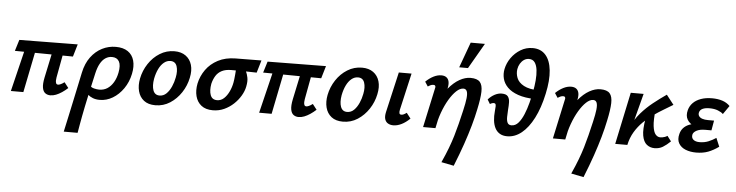

<svg xmlns="http://www.w3.org/2000/svg" viewBox="-54 -984 5928 1547"><g transform="rotate(5 2910.0 -211.0)"><path d="M360 7Q337 7 319.5 -5.5Q302 -18 296.5 -48.5Q291 -79 302 -132L361 -411H448L398 -141Q396 -131 395.5 -117.5Q395 -104 399 -94Q403 -84 416 -84Q422 -84 434.5 -89Q447 -94 466 -108L500 -64Q477 -43 453 -27Q429 -11 406 -2Q383 7 360 7ZM41 0 141 -411H225L142 0ZM515 -320 45 -325 73 -416 545 -421Z M494 289Q508 225 521.5 162.5Q535 100 548 39Q561 -22 573.5 -81Q586 -140 598 -197Q614 -273 652 -324Q690 -375 742 -401.5Q794 -428 853 -428Q913 -428 950.5 -402.5Q988 -377 1001 -330.5Q1014 -284 1001 -222Q987 -155 950.5 -102.5Q914 -50 864.5 -20.5Q815 9 760 9Q728 9 704 -0.5Q680 -10 665 -24Q650 -38 645 -51L675 -97Q686 -84 708 -78.5Q730 -73 749 -73Q786 -73 814.5 -91.5Q843 -110 863 -143.5Q883 -177 892 -222Q904 -283 887 -313.5Q870 -344 829 -344Q801 -344 777 -328.5Q753 -313 735 -281Q717 -249 706 -200Q684 -103 669.5 -37.5Q655 28 646 73Q637 118 630.5 151.5Q624 185 618.5 217Q613 249 606 289Z M1210 13Q1152 13 1117 -14.5Q1082 -42 1070 -88.5Q1058 -135 1069 -191Q1082 -256 1118.5 -311.5Q1155 -367 1209 -400.5Q1263 -434 1327 -434Q1382 -434 1418 -408Q1454 -382 1467.5 -336.5Q1481 -291 1468 -231Q1455 -167 1418.5 -111.5Q1382 -56 1328.5 -21.5Q1275 13 1210 13ZM1237 -68Q1269 -68 1292.5 -91Q1316 -114 1332 -150Q1348 -186 1355 -224Q1366 -278 1353.5 -315.5Q1341 -353 1301 -353Q1273 -353 1249 -333.5Q1225 -314 1208 -279.5Q1191 -245 1182 -199Q1172 -141 1185.5 -104.5Q1199 -68 1237 -68Z M1675 13Q1617 13 1582 -14.5Q1547 -42 1535 -88.5Q1523 -135 1534 -191Q1547 -252 1583.5 -303.5Q1620 -355 1680 -386.5Q1740 -418 1821 -419L2031 -421L2001 -320Q1943 -322 1895.5 -322.5Q1848 -323 1796 -323Q1750 -323 1719.5 -307.5Q1689 -292 1671.5 -264Q1654 -236 1645 -199Q1635 -143 1648.5 -107Q1662 -71 1702 -71Q1734 -71 1758 -93.5Q1782 -116 1798.5 -151Q1815 -186 1822 -224Q1824 -232 1826 -250.5Q1828 -269 1830 -290Q1832 -311 1833 -329Q1834 -347 1833 -353L1897 -367Q1903 -347 1913.5 -325Q1924 -303 1930 -273.5Q1936 -244 1927 -200Q1920 -164 1898 -126.5Q1876 -89 1842.5 -57.5Q1809 -26 1766.5 -6.5Q1724 13 1675 13Z M2368 7Q2345 7 2327.5 -5.5Q2310 -18 2304.5 -48.5Q2299 -79 2310 -132L2369 -411H2456L2406 -141Q2404 -131 2403.5 -117.5Q2403 -104 2407 -94Q2411 -84 2424 -84Q2430 -84 2442.5 -89Q2455 -94 2474 -108L2508 -64Q2485 -43 2461 -27Q2437 -11 2414 -2Q2391 7 2368 7ZM2049 0 2149 -411H2233L2150 0ZM2523 -320 2053 -325 2081 -416 2553 -421Z M2727 13Q2669 13 2634 -14.5Q2599 -42 2587 -88.5Q2575 -135 2586 -191Q2599 -256 2635.5 -311.5Q2672 -367 2726 -400.5Q2780 -434 2844 -434Q2899 -434 2935 -408Q2971 -382 2984.5 -336.5Q2998 -291 2985 -231Q2972 -167 2935.5 -111.5Q2899 -56 2845.5 -21.5Q2792 13 2727 13ZM2754 -68Q2786 -68 2809.5 -91Q2833 -114 2849 -150Q2865 -186 2872 -224Q2883 -278 2870.5 -315.5Q2858 -353 2818 -353Q2790 -353 2766 -333.5Q2742 -314 2725 -279.5Q2708 -245 2699 -199Q2689 -141 2702.5 -104.5Q2716 -68 2754 -68Z M3134 7Q3110 7 3091.5 -3.5Q3073 -14 3066 -36.5Q3059 -59 3067 -95L3142 -421H3245L3177 -124Q3173 -106 3175.5 -95Q3178 -84 3192 -84Q3200 -84 3209.5 -88Q3219 -92 3234 -103L3268 -59Q3234 -26 3200 -9.5Q3166 7 3134 7Z M3547 269Q3577 203 3597 150Q3617 97 3631.5 48.5Q3646 0 3658.5 -50Q3671 -100 3685 -160Q3700 -224 3704 -262.5Q3708 -301 3700 -319Q3692 -337 3672 -337Q3645 -337 3615.5 -309.5Q3586 -282 3558 -235Q3530 -188 3508 -127.5Q3486 -67 3475 0H3401Q3426 -111 3463 -191.5Q3500 -272 3544 -324.5Q3588 -377 3633.5 -402.5Q3679 -428 3722 -428Q3776 -428 3798 -403Q3820 -378 3818.5 -324Q3817 -270 3798 -182Q3785 -118 3765 -47Q3745 24 3716.5 107Q3688 190 3648 289ZM3375 0 3444 -320Q3446 -326 3445.5 -332Q3445 -338 3441.5 -342Q3438 -346 3428 -346Q3416 -346 3404.5 -340.5Q3393 -335 3384 -329L3360 -366Q3390 -395 3422.5 -411.5Q3455 -428 3486 -428Q3512 -428 3527.5 -416Q3543 -404 3547.5 -382Q3552 -360 3545 -329L3475 0ZM3623 -505 3698 -711H3813L3694 -505Z M3940 -177Q3943 -203 3943 -217Q3943 -231 3939.5 -236.5Q3936 -242 3926 -242Q3918 -242 3909.5 -239Q3901 -236 3895 -232L3874 -267Q3898 -294 3926.5 -309Q3955 -324 3983 -324Q4020 -324 4033.5 -306Q4047 -288 4047.5 -259.5Q4048 -231 4045 -199Q4043 -169 4042.5 -140.5Q4042 -112 4050.5 -94Q4059 -76 4083 -76Q4115 -76 4139 -104Q4163 -132 4181 -175.5Q4199 -219 4212 -269Q4225 -319 4233 -362Q4242 -407 4246 -453Q4250 -499 4245.5 -537Q4241 -575 4225 -598Q4209 -621 4178 -621Q4155 -621 4137 -608.5Q4119 -596 4107 -576Q4095 -556 4091 -532Q4085 -496 4099 -460Q4113 -424 4156.5 -400.5Q4200 -377 4280 -375L4256 -303Q4172 -305 4116.5 -324.5Q4061 -344 4030 -375.5Q3999 -407 3989.5 -445.5Q3980 -484 3988 -523Q3998 -572 4028 -614.5Q4058 -657 4102.5 -684Q4147 -711 4200 -711Q4266 -711 4304.5 -667.5Q4343 -624 4351.5 -544Q4360 -464 4336 -354Q4311 -237 4268.5 -154.5Q4226 -72 4172 -28.5Q4118 15 4056 15Q4020 15 3995.5 0Q3971 -15 3957.5 -41.5Q3944 -68 3940 -103Q3936 -138 3940 -177Z M4597 269Q4627 203 4647 150Q4667 97 4681.5 48.5Q4696 0 4708.5 -50Q4721 -100 4735 -160Q4750 -224 4754 -262.5Q4758 -301 4750 -319Q4742 -337 4722 -337Q4695 -337 4665.5 -309.5Q4636 -282 4608 -235Q4580 -188 4558 -127.5Q4536 -67 4525 0H4451Q4476 -111 4513 -191.5Q4550 -272 4594 -324.5Q4638 -377 4683.5 -402.5Q4729 -428 4772 -428Q4826 -428 4848 -403Q4870 -378 4868.5 -324Q4867 -270 4848 -182Q4835 -118 4815 -47Q4795 24 4766.5 107Q4738 190 4698 289ZM4425 0 4494 -320Q4496 -326 4495.5 -332Q4495 -338 4491.5 -342Q4488 -346 4478 -346Q4466 -346 4454.5 -340.5Q4443 -335 4434 -329L4410 -366Q4440 -395 4472.5 -411.5Q4505 -428 4536 -428Q4562 -428 4577.5 -416Q4593 -404 4597.5 -382Q4602 -360 4595 -329L4525 0Z M4991 0Q5003 -84 5033.5 -147.5Q5064 -211 5107.5 -261Q5151 -311 5202.5 -352Q5254 -393 5309 -431L5369 -354Q5335 -333 5294.5 -309Q5254 -285 5212.5 -256Q5171 -227 5133.5 -190Q5096 -153 5068 -106.5Q5040 -60 5027 0ZM4929 0 5018 -421H5122L5012 0ZM5247 7Q5211 7 5184 -14.5Q5157 -36 5148 -86Q5139 -136 5155 -223L5229 -304Q5219 -218 5225 -170Q5231 -122 5247.5 -103Q5264 -84 5285 -84Q5293 -84 5303 -85.5Q5313 -87 5323.5 -91Q5334 -95 5343 -101L5375 -59Q5343 -28 5314 -10.5Q5285 7 5247 7Z M5584 13Q5536 13 5498.5 -2Q5461 -17 5443 -48Q5425 -79 5437 -125Q5451 -181 5508 -204.5Q5565 -228 5643 -228L5638 -182Q5590 -182 5551 -198Q5512 -214 5494 -245.5Q5476 -277 5488 -322Q5497 -356 5521.5 -381Q5546 -406 5585 -420Q5624 -434 5675 -434Q5722 -434 5758.5 -422Q5795 -410 5820 -384L5772 -315Q5759 -329 5730 -340.5Q5701 -352 5661 -352Q5627 -352 5605.5 -342Q5584 -332 5579 -311Q5575 -294 5583.5 -281.5Q5592 -269 5610.5 -262.5Q5629 -256 5656 -256H5706L5692 -176H5642Q5599 -176 5573 -162.5Q5547 -149 5542 -129Q5537 -102 5554.5 -87.5Q5572 -73 5604 -73Q5644 -73 5676.5 -86.5Q5709 -100 5737 -119L5766 -50Q5723 -19 5681 -3Q5639 13 5584 13Z"/></g></svg>

Font: Ysabeau
Style: Bold Italic
Weight: 700
Italic angle: -12°
Designer: Christian Thalmann (Catharsis Fonts)
Version: Version 2.002